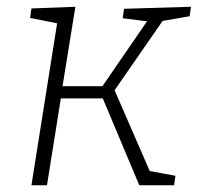

<svg xmlns="http://www.w3.org/2000/svg" viewBox="-20 -548 585 568"><path d="M73 0 149 -479 69 -495 73 -523 203 -528 165 -293H283L415 -485L343 -494L347 -522L545 -528L541 -500L461 -486L319 -281L423 -42L499 -28L495 0H392L284 -257H160L119 0Z"/></svg>

Font: Bitter Light
Style: Italic
Weight: 300
Italic angle: -9°
Designer: Sol Matas, and Bitter project Authors
Foundry: Sol Matas
Version: Version 2.001